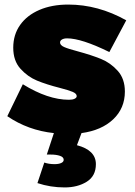

<svg xmlns="http://www.w3.org/2000/svg" viewBox="-20 -577 591 841"><path d="M321 -352Q380 -336 422 -319Q464 -302 495.5 -267Q527 -232 527 -176Q527 -103 476 -54.5Q425 -6 337 6L317 59Q400 81 400 142Q400 194 360 219Q320 244 263 244Q201 244 144 225L174 135Q194 142 219 142Q237 142 248 137Q259 132 259 123Q259 111 242.5 105.5Q226 100 202 100H185L216 6Q103 -6 12 -68L80 -208Q190 -140 282 -140Q298 -140 307 -144.5Q316 -149 316 -156Q316 -167 298.5 -174.5Q281 -182 242 -192Q183 -207 142 -224Q101 -241 69.5 -276Q38 -311 38 -368Q38 -425 68 -467.5Q98 -510 152.5 -533.5Q207 -557 279 -557Q410 -557 533 -488L459 -349Q337 -409 274 -409Q260 -409 251.5 -404Q243 -399 243 -391Q243 -379 261 -371Q279 -363 321 -352Z"/></svg>

Font: Argentum Sans Black
Style: Regular
Weight: 900
Designer: Julieta Ulanovsky (Modified by Cristiano Sobral)
Foundry: Julieta Ulanovsky
Version: Version 1.000; ttfautohint (v1.5.65-e2d9)